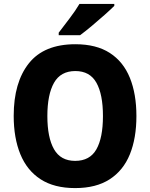

<svg xmlns="http://www.w3.org/2000/svg" viewBox="-20 -951 768 981"><path d="M677 -358Q677 -245 643.5 -162.5Q610 -80 540.5 -35Q471 10 364 10Q257 10 187.5 -35Q118 -80 84 -163Q50 -246 50 -359Q50 -530 127.5 -627.5Q205 -725 365 -725Q472 -725 541 -680.5Q610 -636 643.5 -553.5Q677 -471 677 -358ZM222 -358Q222 -248 256 -188.5Q290 -129 364 -129Q439 -129 472.5 -188Q506 -247 506 -358Q506 -469 472.5 -528.5Q439 -588 365 -588Q290 -588 256 -528Q222 -468 222 -358ZM564 -921Q546 -903 514.5 -875Q483 -847 449 -818.5Q415 -790 389 -771H280V-784Q305 -817 335.5 -857Q366 -897 386 -931H564Z"/></svg>

Font: Noto Sans Telugu SemiCondensed ExtraBold
Style: Regular
Weight: 800
Width: 4
Designer: Jelle Bosma - Monotype Design Team
Foundry: Monotype Imaging Inc.
Version: Version 2.005; ttfautohint (v1.8.4.7-5d5b)